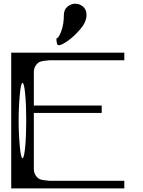

<svg xmlns="http://www.w3.org/2000/svg" viewBox="-20 -1041 790 1061"><path d="M89.8 -521.5Q83 -449.2 83 -375Q83 -300.8 89.8 -228.5Q95.7 -167 104.5 -167Q113.3 -167 119.1 -228.5Q125 -290 125 -375Q125 -460 119.1 -521.5Q113.3 -583 104.5 -583Q95.7 -583 89.8 -521.5ZM667 -750V-708H292H252Q246.1 -708 218.8 -704.1Q200.2 -701.2 190.4 -693.4Q180.7 -685.5 173.8 -672.9Q167 -660.2 167 -639.6V-458H542V-417H167V-110.4Q167 -89.8 173.8 -77.1Q180.7 -64.5 190.4 -56.6Q200.2 -48.8 218.8 -45.9Q246.1 -42 252 -42H292H667V0H42V-750H167ZM458 -958Q458 -919.9 423.8 -879.9Q386.7 -836.9 353.5 -814.5Q318.4 -791 306.6 -791Q300.8 -791 298.8 -793Q295.9 -795.9 294.9 -800.8Q293 -808.6 293 -809.6Q293 -810.5 292.5 -814Q292 -817.4 292 -820.3V-829.1Q303.7 -829.1 318.4 -868.2Q333 -908.2 333 -958Q333 -987.3 352.5 -1003.9Q372.1 -1020.5 395.5 -1020.5Q419.9 -1020.5 439.5 -1003.9Q458 -988.3 458 -958Z"/></svg>

Font: okolaksMetalik
Style: bold
Weight: 700
Width: 7
Version: Version 0.6